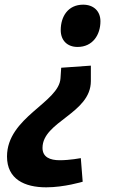

<svg xmlns="http://www.w3.org/2000/svg" viewBox="-20 -577 493 822"><path d="M242 -287 239 -242C233 -138 10 -75 10 93C10 190 85 225 178 225C255 225 334 201 334 201L326 100C326 100 279 109 236 109C194 109 162 96 162 56C162 -57 369 -91 369 -230V-296ZM240 -448C240 -404 268 -376 312 -376C377 -376 410 -428 410 -486C410 -530 380 -557 336 -557C271 -557 240 -506 240 -448Z"/></svg>

Font: Bitter
Style: Bold Italic
Weight: 700
Designer: Sol Matas
Foundry: Sol Matas
Version: Version 1.002